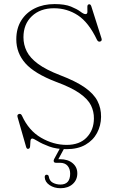

<svg xmlns="http://www.w3.org/2000/svg" viewBox="-20 -734 592 966"><path d="M314 16.5Q263.5 16.5 227.5 3Q191.5 -10.5 170 -23.8Q148.5 -37 142.5 -37Q134 -37 133.2 -24Q132.5 -11 131.5 2Q130.5 15 120.5 15Q114 15 111 4L68.5 -144.5Q64.5 -157.5 75.5 -160.5Q85 -163.5 90.5 -152Q124.5 -77 186.8 -41Q249 -5 315 -5Q380.5 -5 416.2 -42.5Q452 -80 452.5 -137.5Q453 -172.5 437.8 -203.8Q422.5 -235 381.2 -264.2Q340 -293.5 262.5 -322Q154 -363.5 108 -415.2Q62 -467 62 -536Q62 -591 86.8 -630.8Q111.5 -670.5 155 -692Q198.5 -713.5 254.5 -713.5Q306 -713.5 336.8 -701Q367.5 -688.5 384.2 -675.8Q401 -663 410 -663Q420 -663 419.8 -675.2Q419.5 -687.5 419.5 -700Q419.5 -712.5 429.5 -712.5Q436 -712.5 439.5 -702L490.5 -541.5Q495 -528.5 484 -525Q474 -522 468 -533.5Q426 -621.5 371.8 -657Q317.5 -692.5 251.5 -692.5Q182.5 -692.5 140.2 -652.5Q98 -612.5 98 -546.5Q98 -509 114.5 -475.8Q131 -442.5 171.2 -412.8Q211.5 -383 283 -355.5Q361.5 -325.5 406.5 -294Q451.5 -262.5 470.2 -226.2Q489 -190 488.5 -146Q488 -102 468.2 -65Q448.5 -28 410 -5.8Q371.5 16.5 314 16.5ZM291 -5H312.5L273.5 67H282.5Q321.5 67 345.2 86.8Q369 106.5 369 138Q369 171.5 345.5 192.2Q322 213 284.5 213Q252.5 213 229.2 197.2Q206 181.5 205 157Q205 146 214 145Q224 145 225.5 154.5Q229 176.5 246.2 185.5Q263.5 194.5 284 194.5Q333 194.5 333 139.5Q333 115.5 320 100.2Q307 85 281.5 85H262Q253 85 250.8 79.5Q248.5 74 252 67Z"/></svg>

Font: Fraunces 9pt S000 Thin
Style: Regular
Weight: 100
Version: Version 1.000; ttfautohint (v1.8.3)